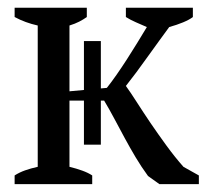

<svg xmlns="http://www.w3.org/2000/svg" viewBox="-20 -467 526 487"><path d="M235.8 -242.7 251 -244.1Q262.7 -258.8 275.6 -277.3Q288.6 -295.9 301.8 -316.4Q314.9 -336.9 327.9 -357.9Q340.8 -378.9 352.5 -398.4Q337.9 -404.8 324.5 -410.6Q311 -416.5 299.3 -423.8V-447.3H469.2V-423.8Q460.4 -417 444.6 -410.4Q428.7 -403.8 409.2 -398.4Q398.4 -383.8 384.3 -364.3Q370.1 -344.7 355.2 -324Q340.3 -303.2 325.7 -283.4Q311 -263.7 299.3 -249Q311 -232.9 326.9 -208Q342.8 -183.1 361.8 -155Q380.9 -127 402.1 -97.9Q423.3 -68.8 445.3 -43.9L484.4 -22V0H384.3L355.5 -20.5Q338.4 -43.9 324 -68.1Q309.6 -92.3 296.4 -116.7Q283.2 -141.1 270.5 -165Q257.8 -189 244.1 -211.9H235.8V-100.1H192.9V-211.9H156.2V-43.9Q173.8 -39.6 188.7 -34.2Q203.6 -28.8 213.9 -22V0H17.1V-22Q29.3 -29.8 43.7 -34.9Q58.1 -40 75.7 -43.9V-402.3Q44.4 -409.2 17.1 -423.8V-447.3H200.2V-423.8Q191.4 -417.5 180.9 -412.1Q170.4 -406.7 156.2 -402.3V-235.4L192.9 -238.8V-362.8H235.8Z"/></svg>

Font: PT Astra Serif
Style: Regular
Weight: 400
Designer: A.Korolkova, I. Chaeva
Foundry: ParaType Ltd
Version: Version 1.002